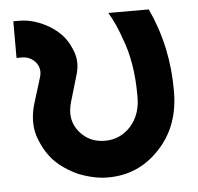

<svg xmlns="http://www.w3.org/2000/svg" viewBox="-43 -544 619 600"><g transform="rotate(-5 266.5 -244.0)"><path d="M20 -500V-385H37Q62 -385 79 -366Q96 -346 88 -319L63 -238Q47 -185 60 -139Q67 -117 78 -97Q89 -77 104 -60Q120 -43 139.5 -30Q159 -17 181 -7Q204 2 227 7Q250 12 273 12Q369 12 435 -59Q501 -129 501 -238Q502 -377 445 -500H318Q330 -480 339.5 -458.5Q349 -437 356 -416Q371 -378 378.5 -332.5Q386 -287 386 -234Q387 -176 354 -139Q321 -103 273 -103Q224 -103 194 -139Q161 -178 178 -234L203 -319Q209 -340 207.5 -360Q206 -380 197 -399Q186 -426 166 -446Q146 -466 118 -480Q98 -490 78 -495Q58 -500 37 -500Z"/></g></svg>

Font: Unageo
Style: SemiBold
Weight: 600
Designer: Richard Sepsi
Foundry: Richard Sepsi
Version: Version 2.000